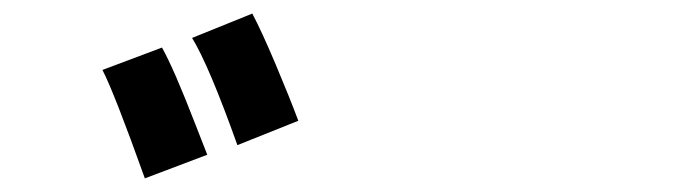

<svg xmlns="http://www.w3.org/2000/svg" viewBox="-20 -835 996 283"><path d="M218.8 -764.9Q228 -748.2 239.9 -720.9Q251.8 -693.5 268.3 -650.9Q284.8 -608.3 285.5 -606.9L193.5 -572.1Q148.4 -698.2 131 -731.9ZM351.9 -815Q365.8 -788.7 386.4 -739.9Q407 -691.1 419.7 -657L329.9 -621.1Q288 -738.6 263.1 -779.1Z"/></svg>

Font: Karasuma Gothic
Style: Bold Italic
Weight: 700
Italic angle: 9.39998°
Designer: Rasmus Andersson / Ryoko Nishizuka
Foundry: Genbu
Version: Version 1.00